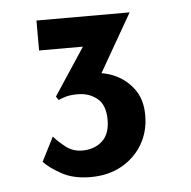

<svg xmlns="http://www.w3.org/2000/svg" viewBox="-38 -724 464 466"><g transform="rotate(-5 194.0 -491.0)"><path d="M165 -296Q124 -296 95.5 -311.5Q67 -327 52 -343L82 -402Q90 -392 109 -376.5Q128 -361 154 -362Q182 -363 200 -380Q218 -397 218 -431Q218 -467 198.5 -483Q179 -499 151 -499Q134 -499 123 -496Q112 -493 104 -489L98 -498L185 -630L207 -613H67V-686H294L189 -503L123 -521Q136 -532 153 -539Q170 -546 193 -546Q220 -547 247 -534.5Q274 -522 292 -497Q310 -472 310 -434Q310 -395 292 -364Q274 -333 241.5 -314.5Q209 -296 165 -296Z"/></g></svg>

Font: Reem Kufi
Style: Regular
Weight: 400
Designer: Khaled Hosny
Version: Version 1.6